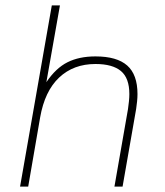

<svg xmlns="http://www.w3.org/2000/svg" viewBox="-20 -688 610 708"><path d="M402 0 452 -286Q454 -300 455.5 -314.5Q457 -329 457 -341Q457 -400 426 -426Q395 -452 332 -452Q251 -452 198 -402Q145 -352 128 -255L84 0H54L171 -668H201L151 -385Q186 -437 229 -458.5Q272 -480 332 -480Q411 -480 449 -446.5Q487 -413 487 -341Q487 -328 485.5 -314Q484 -300 482 -286L432 0Z"/></svg>

Font: Celebes Thin
Style: Italic
Weight: 250
Italic angle: -10°
Designer: Anugrah Pasau
Foundry: Lafontype
Version: Version 1.000; ttfautohint (v1.8.4)